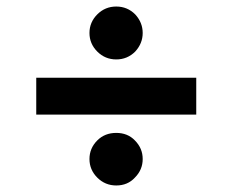

<svg xmlns="http://www.w3.org/2000/svg" viewBox="-20 -583 713 588"><path d="M91 -232V-345H581V-232ZM278 -39Q254 -63 254 -96Q254 -129 278 -153Q301 -176 336 -176Q371 -176 393 -153Q417 -129 417 -96Q417 -63 393 -39Q371 -15 336 -15Q302 -15 278 -39ZM278 -425Q254 -449 254 -482Q254 -515 278 -539Q302 -563 336 -563Q370 -563 394 -539Q417 -514 417 -482Q417 -450 394 -425Q370 -401 336 -401Q302 -401 278 -425Z"/></svg>

Font: Sinter Bold
Style: Regular
Weight: 700
Foundry: Adobe & rsms
Version: Version 1.000